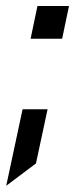

<svg xmlns="http://www.w3.org/2000/svg" viewBox="-35 -465 255 630"><path d="M39.1 -106.4H121.1L83 71.3L-14.6 144.5ZM87.9 -445.3H191.4L168.9 -337.9H65.4Z"/></svg>

Font: Dinish Expanded
Style: Italic
Weight: 400
Width: 7
Italic angle: -12°
Designer: Charles Nix
Foundry: Playbeing
Version: Version 2.005; ttfautohint (v1.8.3)